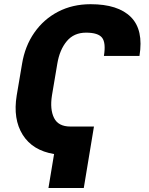

<svg xmlns="http://www.w3.org/2000/svg" viewBox="-20 -742 723 932"><path d="M436.1 -127.8 386.7 170.5H215.2L242.5 5.7Q138.1 -11.4 90.2 -87.7Q42.3 -164.1 61.1 -278.8L87 -431.8Q101.2 -518.5 146.7 -583.6Q192.1 -648.8 262.1 -685.2Q332 -721.6 419.7 -721.6Q552.9 -721.6 615.2 -659.4Q677.6 -597.3 657 -470.5H484.4Q494.7 -534.4 475.5 -558.9Q456.3 -583.5 397.7 -583.5Q338.8 -583.5 304.2 -542.1Q269.5 -500.7 258.2 -432.9L232.2 -278.8Q221.6 -210.9 242.4 -169.4Q263.1 -127.8 321.7 -127.8Z"/></svg>

Font: Inter UI Extra Bold
Style: Italic
Weight: 800
Italic angle: 9.39999°
Designer: Rasmus Andersson
Foundry: rsms
Version: 3.2;8d6f07862